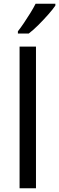

<svg xmlns="http://www.w3.org/2000/svg" viewBox="-20 -1010 317 1030"><path d="M173 0H85V-760H173ZM277 -980Q265 -962 240 -933.5Q215 -905 186.5 -876.5Q158 -848 134 -830H76V-842Q91 -861 108.5 -887Q126 -913 143 -940.5Q160 -968 171 -990H277Z"/></svg>

Font: Noto Sans Hebrew Droid SemiBold
Style: Regular
Weight: 600
Designer: Monotype Design Team
Foundry: Monotype Imaging Inc.
Version: Version 1.100; ttfautohint (v1.8.4.7-5d5b)